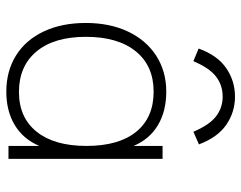

<svg xmlns="http://www.w3.org/2000/svg" viewBox="-100 -676 782 623"><g transform="rotate(90 291.5 -364.0)"><path d="M495 -500V0H453V-100Q431 -48 385.5 -20.5Q340 7 277 7Q210 7 159.5 -24.5Q109 -56 81.5 -114.5Q54 -173 54 -251Q54 -329 82 -388Q110 -447 160.5 -479.5Q211 -512 277 -512Q340 -512 385.5 -485Q431 -458 453 -406V-500ZM453 -253Q453 -358 407 -414.5Q361 -471 277 -471Q193 -471 146 -413Q99 -355 99 -251Q99 -148 146.5 -91Q194 -34 278 -34Q361 -34 407 -91.5Q453 -149 453 -253ZM448 -618 407 -600Q385 -652 357 -673.5Q329 -695 293 -695Q256 -695 228 -673.5Q200 -652 178 -600L137 -617Q159 -678 200.5 -706.5Q242 -735 293 -735Q343 -735 384 -707Q425 -679 448 -618Z"/></g></svg>

Font: MuliDisplayVN ExtraLight
Style: Regular
Weight: 200
Designer: Vernon Adams
Foundry: Vernon Adams
Version: Version 2.100